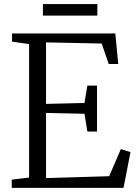

<svg xmlns="http://www.w3.org/2000/svg" viewBox="-20 -904 658 924"><path d="M120 -49.5V-692L38 -703.5V-743H535L549 -596H503L469.5 -694.5L201.5 -700V-404L386.5 -408.5L400.5 -492H447V-271H400.5L386.5 -356.5L201.5 -360.5V-47L505.5 -56L561.5 -186.5L608 -172L574.5 0H36.5V-39.5ZM448.5 -884.5V-829H186.5V-884.5Z"/></svg>

Font: Merriweather 36pt Light
Style: Regular
Weight: 300
Designer: Eben Sorkin
Foundry: Eben Sorkin
Version: Version 2.100